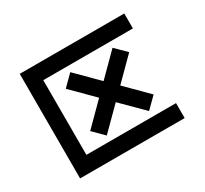

<svg xmlns="http://www.w3.org/2000/svg" viewBox="-139 -885 1158 1087"><g transform="rotate(-30 439.5 -342.0)"><path d="M781.2 -683.6V-585.9H195.3V-97.7H781.2V0H97.7V-683.6ZM557.6 -341.8 695.8 -203.6 626.5 -134.8 488.3 -272.9 350.1 -134.8 281.2 -203.6 419.4 -341.8 281.2 -480 350.1 -548.8 488.3 -410.6 626.5 -548.8 695.8 -480Z"/></g></svg>

Font: BabelStone Club Penguin
Style: Regular
Weight: 400
Designer: Andrew West
Foundry: BabelStone
Version: Version 1.02 November 6, 2013